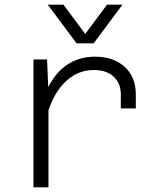

<svg xmlns="http://www.w3.org/2000/svg" viewBox="-20 -800 690 820"><path d="M496 -337V-397Q496 -444 465.5 -472.5Q435 -501 380 -501Q307 -501 252 -443.5Q197 -386 173 -277L160 -360Q179 -425 211 -469Q243 -513 287.5 -535.5Q332 -558 385 -558Q464 -558 512 -515Q560 -472 560 -397V-337ZM123 0V-546H181L187 -404V0ZM184 -780H251L344 -655L437 -780H503L380 -615H307Z"/></svg>

Font: Azeret Mono ExtraLight
Style: Regular
Weight: 250
Designer: Martin Vácha
Foundry: Displaay
Version: Version 1.002